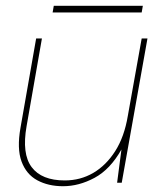

<svg xmlns="http://www.w3.org/2000/svg" viewBox="-20 -632 557 664"><path d="M198 12Q147 12 109 -8.5Q71 -29 54.5 -73.5Q38 -118 51 -191L105 -499H125L72 -196Q55 -100 89.5 -54Q124 -8 204 -8Q258 -8 302.5 -34Q347 -60 378.5 -109.5Q410 -159 422 -231L470 -499H490L401 0H385L400 -115Q361 -46 307 -17Q253 12 198 12ZM162 -589 166 -612H474L470 -589Z"/></svg>

Font: DM Sans 20pt Thin
Style: Italic
Weight: 250
Italic angle: -10°
Version: Version 4.004;gftools[0.9.30]